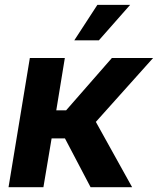

<svg xmlns="http://www.w3.org/2000/svg" viewBox="-20 -781 659 801"><path d="M15.6 0 104.5 -539.1H250.5L214.8 -320.8H255.9L446.8 -539.1H618.7L379.9 -272.5L531.2 0H357.9L251 -203.6H195.3L161.1 0ZM290 -612.8 386.2 -760.7H522.9L392.6 -612.8Z"/></svg>

Font: Inter 18pt
Style: Bold Italic
Weight: 700
Italic angle: -9.3988°
Designer: Rasmus Andersson
Foundry: rsms
Version: Version 4.001;git-66647c0bb